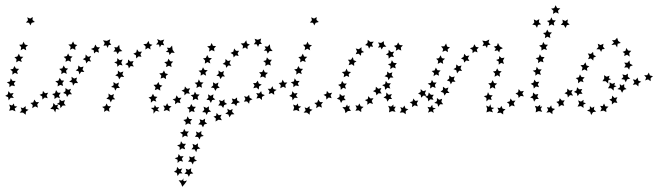

<svg xmlns="http://www.w3.org/2000/svg" viewBox="-37 -445 2525 733"><path d="M61 -40V-29L72 -26L62 -19L61 -7L51 -15H38L46 -24L42 -35L51 -32ZM16 -50 18 -40 29 -38 19 -31 22 -20 10 -25 -2 -22 2 -34 -2 -46 9 -42ZM94 -65 101 -55H112L105 -46L108 -34L97 -39L86 -32L88 -44L79 -52L90 -54ZM-5 -97 3 -88 15 -90 9 -80 16 -71 4 -72 -4 -62 -6 -74 -17 -79 -7 -85ZM127 -98 135 -89 147 -91 141 -81 145 -70 134 -73 125 -65 124 -77 114 -83 125 -87ZM4 -146 11 -136H23L16 -127L20 -116L8 -119L-1 -112V-124L-11 -131L1 -134ZM18 -193 24 -183 36 -182 28 -173 31 -162 20 -167 10 -160 11 -172 2 -180 13 -182ZM35 -240 40 -229 52 -228 43 -219 46 -208 35 -213 25 -207 26 -219 18 -227 29 -229ZM53 -286 58 -275 70 -272 61 -265 63 -253 52 -259 42 -253 44 -265 36 -274 48 -275ZM96 -361 84 -358 79 -348 74 -358 62 -359 70 -368 67 -379 78 -374 88 -380 87 -369Z M689 -108 683 -97 688 -87 676 -89 667 -81V-93L656 -99L667 -104L669 -115L677 -106ZM656 -72 649 -62 652 -51 641 -54 631 -47 632 -59 622 -66 633 -69 637 -81 644 -71ZM618 -39 609 -31 611 -19 600 -25 588 -21 592 -32 586 -42 596 -41 601 -51 606 -41ZM572 -19 558 -22 549 -11V-25L539 -33L551 -34L554 -44L560 -35L571 -36L564 -27ZM539 -53V-66L530 -73L541 -76L547 -87L552 -77L564 -75L556 -67L560 -57L548 -61ZM554 -101 557 -112 549 -121 561 -122 568 -132 572 -121 583 -118 574 -111 575 -99 565 -105ZM576 -145 579 -156 571 -165 583 -166 589 -176 594 -165 605 -162 596 -155 597 -143 587 -149ZM597 -189 599 -200 590 -208 602 -210 606 -221 613 -211 624 -210 616 -201 618 -189 608 -194ZM610 -235 608 -245 596 -247 605 -254 600 -263 612 -262 620 -271 622 -255 630 -243 618 -244ZM590 -272 579 -274 573 -264 570 -275H559L567 -285L563 -296L576 -290L590 -294L585 -283ZM545 -274 536 -267 538 -256 528 -262 518 -256 519 -268 510 -276 523 -278 530 -289 534 -277ZM505 -248 499 -238 503 -228 492 -230 483 -222 482 -234 472 -240 483 -245 486 -257 493 -247ZM473 -212 468 -201 474 -191 462 -193 455 -184 452 -195 441 -200 451 -206 452 -218 461 -210ZM434 -172 430 -161 437 -151 425 -152 418 -142 414 -153 403 -157 413 -164V-176L422 -168ZM417 -130 414 -118 421 -109H409L403 -99L399 -110L387 -113L397 -120L396 -132L406 -125ZM398 -86 395 -74 403 -66 391 -65 386 -54 381 -65 369 -68 378 -76 377 -88 387 -81ZM360 -18 362 -30 353 -37 365 -40 370 -50 375 -40 387 -39 379 -30 381 -18 371 -24ZM411 -190 410 -201 399 -207 410 -211 411 -223 420 -215 431 -218 426 -206 431 -195 420 -198ZM412 -238 407 -248H396L403 -257L399 -265L410 -264L418 -274L420 -259L430 -250L418 -248ZM388 -274 378 -273 374 -262 369 -272 358 -270 363 -281 356 -291 371 -289 384 -295 381 -283ZM345 -264 338 -256 341 -244 330 -248 322 -241 321 -253 310 -258 322 -263 327 -275 333 -265ZM311 -231 305 -220 311 -210 300 -212 292 -203 290 -214 279 -219 289 -225 290 -237 299 -228ZM282 -191 278 -180 285 -170 273 -171 266 -161 263 -173 252 -176 261 -183 262 -195 271 -188ZM257 -149 254 -138 261 -128H249L242 -118L239 -130L227 -133L237 -140L236 -152L246 -145ZM234 -106 230 -95 238 -85H226L219 -75L215 -86L204 -90L213 -97V-109L223 -102ZM211 -63 207 -51 214 -42H202L194 -32L192 -44L180 -48L190 -54V-66L199 -59ZM174 -16 167 -28 155 -29 165 -40 167 -52 175 -43 185 -45 181 -36 190 -27 177 -29ZM171 -67V-79L162 -86L173 -89L177 -101L184 -91H195L188 -81L192 -70L181 -74ZM183 -115 184 -127 174 -135 186 -137 191 -148 197 -138 208 -137 201 -128 204 -117 193 -121ZM197 -162 198 -174 189 -182 201 -184 206 -195 212 -185 223 -183 215 -175 218 -163 207 -168ZM213 -209 215 -220 206 -228 218 -231 223 -241 228 -231 240 -229 232 -221 234 -209 223 -214ZM230 -255 233 -266 224 -275 236 -276 242 -287 247 -276 258 -273 250 -266 251 -254 241 -260Z M1060 -130 1052 -121 1054 -109 1044 -114 1033 -108 1035 -120 1027 -128 1038 -130 1042 -141 1048 -130ZM1019 -102 1009 -95 1010 -83 1000 -90 989 -86 992 -97 985 -106H997L1003 -116L1007 -105ZM974 -82 963 -75V-63L954 -71L942 -69L947 -80L941 -90L952 -88L960 -97L963 -86ZM927 -66 916 -61 914 -49 906 -58 894 -57 900 -67 895 -78 906 -75 914 -83 916 -72ZM879 -55 868 -51 865 -40 857 -49 845 -48 852 -58 848 -69 859 -66 868 -73V-62ZM830 -48 819 -44 815 -33 808 -42H796L803 -52L799 -63L811 -59L820 -66V-55ZM778 0 788 -3 790 -14 798 -5 809 -7 804 3 810 14 797 12 786 19 787 7ZM823 -11 833 -18 831 -30 841 -24 851 -29 849 -18 858 -9 846 -8 839 3 835 -8ZM930 -108 935 -119 929 -128H940L947 -137L951 -126L962 -122L952 -115L951 -103L942 -111ZM956 -149 960 -160 952 -169 964 -170 969 -180 974 -169 986 -167 977 -159V-147L967 -153ZM976 -193 977 -205 968 -212 979 -215 982 -226 990 -217H1001L994 -207L997 -195L986 -199ZM985 -240 981 -251 970 -252 978 -259 973 -268 985 -267 993 -276 995 -261 1004 -250H992ZM963 -277H953L948 -266L943 -276H932L939 -286L935 -297L947 -293L960 -298L957 -286ZM917 -275 908 -269V-257L899 -264L889 -259L891 -270L882 -279L895 -280L903 -291L906 -279ZM876 -251 870 -242 874 -231 863 -234 855 -226 853 -237 843 -243 854 -248 857 -260 864 -251ZM844 -215 839 -204 846 -194 834 -195 827 -186 824 -197 813 -201 823 -208 824 -220 833 -212ZM818 -174 815 -162 822 -153H811L805 -143L800 -154L789 -156L798 -164L797 -176L807 -169ZM797 -130 794 -118 802 -110 791 -108 785 -98 780 -109 768 -111 777 -119 776 -131 786 -125ZM778 -85 776 -73 785 -65 773 -63 768 -52 762 -63 751 -64 759 -73 757 -85 767 -79ZM761 -39 760 -27 769 -19 757 -17 752 -6 747 -16 735 -17 743 -26 740 -38 751 -33ZM746 8 745 20 754 27 743 30 738 41 732 31 720 30 728 21 725 10 736 14ZM732 55 731 67 741 74 729 77 725 88 719 78 707 77 714 68 711 57 722 62ZM719 102 718 114 728 122 716 124 712 136 706 125H694L701 116L698 104L709 109ZM706 150 705 162 715 169 703 172 699 183 693 173 681 172 688 163 685 152 696 156ZM693 197 692 209 701 217 689 219 684 230 679 220 667 218 675 210 672 199 683 203ZM677 244 669 256 659 268 654 255 645 243 656 244 660 241 666 247ZM641 227 638 215 627 211 637 204 639 192 647 201 659 198 653 209 660 217H648ZM641 177V165L630 159L642 155L645 143L652 152L664 151L657 161L662 172L650 169ZM649 128V116L639 110L651 106L654 94L661 104H673L666 114L670 125L658 121ZM659 80 660 68 650 61 662 58 666 47 672 57H684L677 66L680 77L669 73ZM671 32 672 21 663 13 675 10 679 -1 685 9 697 10 689 19 692 30 681 26ZM685 -15 686 -27 677 -34 688 -37 693 -48 699 -38 711 -37 703 -28 706 -17 695 -21ZM699 -62 700 -74 691 -82 703 -84 707 -95 713 -85 725 -84 717 -75 720 -63 709 -68ZM713 -109 715 -121 706 -129 718 -131 722 -142 728 -131 740 -130 732 -122 734 -110 724 -115ZM729 -156 730 -167 721 -175 733 -177 738 -188 744 -178 756 -177 747 -168 750 -156 739 -162ZM745 -202 746 -214 738 -222 749 -224 754 -235 760 -224 772 -223 763 -214 766 -203 755 -208ZM761 -248 763 -260 754 -268 766 -270 771 -281 776 -270 788 -269 780 -260 782 -249 771 -254ZM661 240 657 238 660 241ZM661 240 664 236V241Z M1145 -40V-29L1156 -26L1146 -19L1145 -7L1135 -15H1122L1130 -24L1126 -35L1135 -32ZM1100 -50 1102 -40 1113 -38 1103 -31 1106 -20 1094 -25 1082 -22 1086 -34 1082 -46 1093 -42ZM1178 -65 1185 -55H1196L1189 -46L1192 -34L1181 -39L1170 -32L1172 -44L1163 -52L1174 -54ZM1079 -97 1087 -88 1099 -90 1093 -80 1100 -71 1088 -72 1080 -62 1078 -74 1067 -79 1077 -85ZM1211 -98 1219 -89 1231 -91 1225 -81 1229 -70 1218 -73 1209 -65 1208 -77 1198 -83 1209 -87ZM1088 -146 1095 -136H1107L1100 -127L1104 -116L1092 -119L1083 -112V-124L1073 -131L1085 -134ZM1102 -193 1108 -183 1120 -182 1112 -173 1115 -162 1104 -167 1094 -160 1095 -172 1086 -180 1097 -182ZM1119 -240 1124 -229 1136 -228 1127 -219 1130 -208 1119 -213 1109 -207 1110 -219 1102 -227 1113 -229ZM1137 -286 1142 -275 1154 -272 1145 -265 1147 -253 1136 -259 1126 -253 1128 -265 1120 -274 1132 -275ZM1180 -361 1168 -358 1163 -348 1158 -358 1146 -359 1154 -368 1151 -379 1162 -374 1172 -380 1171 -369Z M1507 -42 1511 -31 1522 -28 1512 -21V-9L1502 -16L1489 -15L1496 -25L1491 -36L1501 -33ZM1465 -46V-37L1474 -38L1468 -28L1473 -18L1460 -21L1448 -16L1450 -29L1445 -41L1456 -38ZM1288 -46 1291 -38 1298 -42 1296 -31 1303 -22 1291 -21 1282 -13 1279 -26 1270 -36H1282ZM1335 -50 1340 -39 1351 -37 1342 -29V-17L1332 -24L1320 -22L1325 -32L1320 -43L1330 -41ZM1541 -69 1548 -60 1560 -61 1554 -51 1558 -39 1546 -43 1536 -36 1537 -48 1527 -55 1538 -58ZM1369 -78 1377 -69 1389 -70 1382 -60 1387 -48 1375 -52 1365 -45 1366 -57 1356 -63 1367 -67ZM1260 -87 1269 -79 1280 -81 1276 -71 1283 -63 1271 -62 1265 -52 1260 -64 1249 -68 1259 -75ZM1438 -92 1447 -83 1459 -86 1454 -75 1460 -67H1449L1442 -57L1438 -68L1427 -73L1437 -79ZM1569 -105 1578 -97 1590 -100 1585 -89 1591 -79 1579 -80 1571 -72 1569 -83 1559 -88 1569 -94ZM1398 -114 1407 -106 1419 -109 1414 -98 1420 -88 1408 -89 1400 -81 1398 -92 1387 -97 1397 -103ZM1436 -136 1443 -127H1455L1449 -118L1453 -107L1442 -110L1433 -102L1432 -114L1422 -120L1433 -124ZM1269 -136 1276 -126H1287L1280 -117L1284 -106L1273 -110L1264 -102L1263 -114L1254 -121L1265 -125ZM1441 -172 1450 -165 1461 -169 1458 -158 1465 -149H1453L1446 -139L1443 -150L1431 -154L1441 -161ZM1286 -183 1291 -172 1303 -170 1294 -162 1296 -151 1286 -156 1275 -150 1277 -162 1268 -170 1281 -172ZM1459 -215 1466 -205 1478 -204 1471 -195 1474 -184 1463 -188 1453 -181 1454 -193 1444 -200 1455 -203ZM1310 -227 1313 -215 1324 -211 1315 -205V-193L1306 -200L1294 -196L1298 -208L1291 -217H1303ZM1447 -255 1456 -246 1468 -248 1462 -238 1467 -227 1456 -229 1447 -221 1446 -233 1436 -237 1446 -243ZM1343 -265V-253L1353 -246L1342 -243L1341 -232L1332 -240L1321 -238L1326 -249L1321 -260L1333 -257ZM1483 -283 1489 -273 1501 -272 1493 -263 1495 -252 1484 -257 1474 -251 1476 -262 1467 -270 1478 -273ZM1428 -288 1429 -276 1438 -267 1426 -266 1420 -256 1416 -265 1406 -263 1412 -273 1406 -283 1418 -281ZM1367 -293 1377 -285 1390 -286 1383 -277 1387 -266 1377 -268 1372 -259 1368 -270 1357 -273 1366 -281Z M1963 -98 1957 -88 1963 -77 1951 -79 1943 -71 1941 -82 1931 -88 1941 -93 1943 -105 1951 -96ZM1931 -61 1924 -51 1928 -39 1917 -43 1907 -36V-48L1898 -55L1909 -58L1912 -69L1919 -60ZM1893 -28 1884 -20V-8L1874 -15L1861 -13L1867 -23L1862 -34L1872 -32L1877 -41L1882 -30ZM1845 -16 1832 -20 1820 -16 1823 -29 1819 -42 1830 -37 1835 -47 1838 -35 1850 -33 1840 -27ZM1820 -58V-71L1810 -78L1822 -81L1826 -93L1832 -82L1844 -81L1837 -73L1840 -63L1829 -66ZM1833 -106 1835 -118 1827 -127 1838 -128 1844 -139 1849 -128 1861 -126 1852 -118 1854 -106 1844 -112ZM1851 -152 1853 -164 1845 -172 1856 -174 1861 -184 1867 -174 1878 -173 1870 -164 1872 -152 1862 -158ZM1867 -198V-210L1857 -216L1868 -220L1869 -231L1878 -223L1889 -225L1883 -213L1887 -201L1876 -205ZM1869 -245 1862 -253 1851 -250 1856 -260 1848 -267 1860 -270 1864 -281 1871 -268 1883 -261 1872 -256ZM1836 -274 1825 -273 1822 -262 1816 -271 1805 -269 1810 -280 1804 -290 1818 -288 1831 -294 1828 -283ZM1791 -264 1783 -256 1786 -245 1776 -249 1767 -242V-254L1757 -261L1769 -265L1774 -276L1780 -266ZM1755 -233 1749 -223 1755 -212 1743 -214 1735 -206 1733 -217 1723 -222 1733 -228 1735 -240 1743 -231ZM1725 -195 1721 -184 1727 -174 1716 -175 1708 -165 1705 -177 1694 -181 1704 -187 1705 -199 1714 -192ZM1699 -153 1695 -142 1702 -133H1690L1684 -123L1680 -134L1669 -138L1678 -145V-157L1688 -150ZM1675 -111 1671 -99 1679 -90H1667L1660 -80L1656 -91L1645 -95L1654 -102V-114L1664 -107ZM1651 -68 1648 -56 1655 -47H1643L1636 -37L1633 -49L1621 -52L1631 -59V-71L1640 -64ZM1619 -14 1609 -20 1597 -15 1601 -26 1595 -37 1606 -35 1613 -45 1615 -34 1627 -31 1616 -26ZM1598 -58 1596 -70 1586 -76 1597 -80 1600 -92 1608 -83H1619L1613 -74L1618 -64L1606 -66ZM1605 -107 1606 -119 1596 -126 1608 -129 1612 -140 1618 -130H1630L1623 -121L1626 -109L1615 -114ZM1618 -154 1620 -166 1611 -174 1622 -176 1627 -187 1633 -177 1645 -176 1637 -167 1639 -156 1628 -161ZM1634 -201 1636 -213 1628 -221 1639 -223 1645 -234 1650 -223 1662 -221 1653 -213 1655 -201 1645 -207ZM1652 -247 1655 -258 1647 -268H1659L1666 -279L1670 -267L1681 -264L1672 -257L1673 -246L1663 -252Z M2138 -351 2127 -349 2122 -338 2116 -349 2104 -350 2112 -359 2110 -370 2121 -365 2131 -371 2129 -359ZM2029 -352 2017 -350 2013 -339 2007 -349 1995 -351 2003 -359 2001 -371 2011 -366 2022 -372 2020 -360ZM2149 -102 2144 -91 2151 -80 2139 -82 2131 -73 2129 -84 2118 -89 2128 -95 2129 -107 2138 -99ZM2119 -62 2113 -52 2117 -41 2106 -44 2096 -37V-48L2087 -56L2097 -59L2100 -70L2108 -61ZM2082 -29 2072 -21V-9L2062 -17L2049 -15L2056 -25L2051 -36L2061 -34L2067 -43L2070 -32ZM2033 -18 2020 -21 2008 -16 2010 -29 2005 -41 2016 -38 2025 -45V-37L2033 -39L2027 -29ZM2002 -57 1998 -69 1987 -73 1997 -80 1998 -92 2007 -84 2018 -86 2014 -76 2020 -67H2009ZM2001 -107 1999 -119 1989 -125 2000 -130 2003 -141 2010 -132 2022 -133 2016 -123 2021 -112 2009 -115ZM2007 -156V-168L1997 -175L2009 -178L2012 -190L2019 -180H2031L2024 -171L2028 -159L2016 -163ZM2017 -204 2018 -216 2008 -223 2020 -226 2024 -238 2030 -228 2042 -227 2035 -218 2038 -207 2027 -211ZM2030 -252V-264L2021 -271L2033 -274L2037 -285L2043 -275L2055 -274L2047 -265L2051 -254L2040 -258ZM2043 -299 2045 -311 2036 -319 2047 -321 2052 -332 2058 -322 2070 -321 2062 -312 2064 -300 2053 -305ZM2058 -346 2060 -358 2051 -365 2063 -368 2068 -379 2073 -368 2085 -367 2077 -358 2079 -347 2069 -352ZM2074 -392 2076 -404 2067 -412 2079 -414 2084 -425 2090 -414 2102 -413 2093 -404 2096 -393 2085 -398Z M2456 -154 2447 -147V-135L2437 -142L2426 -138L2430 -149L2422 -158H2434L2440 -168L2444 -157ZM2411 -133 2401 -127 2400 -115 2391 -123 2379 -121 2385 -131 2379 -142 2390 -140 2397 -149 2400 -137ZM2355 -105 2344 -102 2338 -91 2332 -102 2320 -105 2330 -112 2329 -124 2337 -118 2346 -124V-112ZM2285 -126 2275 -135H2263L2270 -146L2269 -158L2279 -152L2290 -156L2287 -146L2296 -143L2285 -138ZM2299 -291 2311 -292 2319 -301 2323 -289 2333 -281 2321 -278 2319 -264 2312 -275 2297 -273 2307 -283ZM2354 -262 2361 -252 2373 -251 2365 -242 2367 -229 2357 -236 2346 -231 2348 -241 2340 -247 2351 -251ZM2366 -214 2368 -202 2379 -196 2368 -191 2365 -179 2358 -188 2346 -187 2352 -197 2346 -206 2358 -205ZM2360 -164V-152L2369 -145L2357 -142L2352 -131L2347 -141L2335 -143L2343 -151L2339 -161L2351 -158ZM2320 -74 2315 -63 2320 -52 2308 -54 2299 -46V-58L2289 -65L2299 -69L2300 -80L2309 -71ZM2286 -38 2277 -29 2278 -17 2267 -23 2255 -20 2260 -31 2254 -41 2264 -40 2269 -50 2274 -39ZM2239 -19 2227 -17 2220 -6 2216 -18 2204 -23 2215 -28V-40L2223 -33L2232 -38L2230 -27ZM2191 -33 2181 -40 2168 -38 2174 -50 2170 -62 2181 -57 2191 -64 2190 -54 2200 -51 2190 -45ZM2168 -78 2165 -89 2154 -94 2164 -100 2166 -112 2174 -104 2186 -105 2181 -96 2187 -87H2175ZM2170 -127V-140L2161 -147L2173 -150L2177 -161L2183 -151L2195 -150L2187 -141L2191 -131L2180 -135ZM2184 -175 2187 -187 2179 -196 2191 -197 2198 -207 2202 -195 2213 -192 2204 -185 2205 -174 2195 -180ZM2208 -219 2213 -230 2207 -241 2219 -239 2227 -247 2229 -235 2239 -230 2229 -225 2228 -214 2219 -222ZM2240 -257 2248 -266 2245 -278 2256 -273 2267 -278 2265 -267 2272 -258 2262 -257 2258 -247 2252 -257ZM2306 -99 2296 -108H2284L2291 -119L2290 -131L2300 -125L2311 -129L2308 -119L2317 -116L2306 -111Z"/></svg>

Font: Santa christmas start
Style: Regular
Weight: 400
Designer: MUHAMMAD YONI
Version: Version 001.000